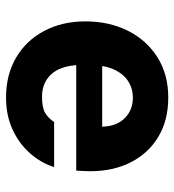

<svg xmlns="http://www.w3.org/2000/svg" viewBox="10 -588 590 651"><g transform="rotate(90 305.5 -263.0)"><path d="M311 12Q234 12 176 -22Q118 -56 85.5 -117Q53 -178 53 -257Q53 -338 85 -401.5Q117 -465 175 -501.5Q233 -538 311 -538Q389 -538 445 -504Q501 -470 531 -410.5Q561 -351 561 -274Q561 -264 560.5 -251.5Q560 -239 559 -226H159V-314H410Q409 -362 381.5 -390Q354 -418 312 -418Q280 -418 255 -401.5Q230 -385 215.5 -352.5Q201 -320 201 -270V-241Q201 -202 213 -172.5Q225 -143 249.5 -126.5Q274 -110 309 -110Q346 -110 364 -121Q382 -132 394 -151H547Q533 -106 499.5 -68.5Q466 -31 418.5 -9.5Q371 12 311 12Z"/></g></svg>

Font: DM Sans 9pt Black
Style: Regular
Weight: 900
Version: Version 4.004;gftools[0.9.30]